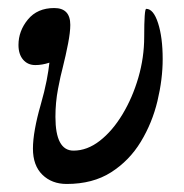

<svg xmlns="http://www.w3.org/2000/svg" viewBox="-20 -445 459 478"><path d="M146 13Q109 13 85.5 -10Q62 -33 62 -75Q62 -96 67 -124Q72 -152 81 -183Q91 -218 96 -244Q101 -270 103 -289Q85 -283 68 -283Q49 -283 37.5 -296.5Q26 -310 26 -333Q26 -368 49.5 -396.5Q73 -425 115 -425Q155 -425 155 -383Q155 -365 149.5 -336.5Q144 -308 136 -276Q131 -258 124.5 -224Q118 -190 118 -154Q118 -70 163 -70Q197 -70 228.5 -94.5Q260 -119 285 -160.5Q310 -202 324.5 -252Q339 -302 339 -353Q339 -423 344 -423Q362 -423 373.5 -387.5Q385 -352 385 -298Q385 -248 372 -193.5Q359 -139 330.5 -92Q302 -45 256.5 -16Q211 13 146 13Z"/></svg>

Font: Junicode SmExp
Style: Italic
Weight: 400
Width: 6
Italic angle: -11°
Designer: Peter S. Baker
Version: Version 2.205; ttfautohint (v1.8.4)